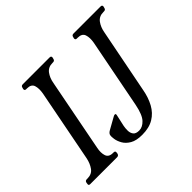

<svg xmlns="http://www.w3.org/2000/svg" viewBox="-164 -860 1071 1071"><g transform="rotate(-45 372.0 -324.5)"><path d="M172 -116Q165 -82 173 -57.5Q181 -33 214 -33H219Q232 -33 230 -20L229 -13Q226 0 213 0H1Q-12 0 -9 -13L-8 -20Q-6 -33 7 -33H13Q47 -33 64.5 -57.5Q82 -82 89 -116L172 -544Q178 -579 170.5 -603Q163 -627 129 -627H123Q110 -627 112 -640L114 -647Q116 -660 129 -660H341Q354 -660 352 -647L350 -640Q348 -627 335 -627H330Q297 -627 279 -603Q261 -579 255 -544ZM743 -660Q756 -660 754 -647L752 -640Q750 -627 737 -627H732Q698 -627 680 -602.5Q662 -578 656 -544L581 -162Q572 -112 550.5 -72.5Q529 -33 492.5 -11Q456 11 401 11Q355 11 328.5 -4.5Q302 -20 289.5 -42Q277 -64 274 -84.5Q271 -105 273 -114Q275 -126 291 -135L359 -173Q367 -178 373 -178Q381 -178 378 -166Q377 -159 371.5 -136.5Q366 -114 363 -98Q360 -83 360 -64Q360 -45 370 -31.5Q380 -18 406 -18Q433 -18 456.5 -43Q480 -68 493 -133L573 -544Q579 -579 571 -603Q563 -627 529 -627H523Q510 -627 512 -640L514 -647Q516 -660 529 -660Z"/></g></svg>

Font: Young Serif Light
Style: Italic
Weight: 300
Italic angle: -10.979°
Designer: Bastien Sozeau
Foundry: NBR — Bastien Sozeau
Version: Version 5.001